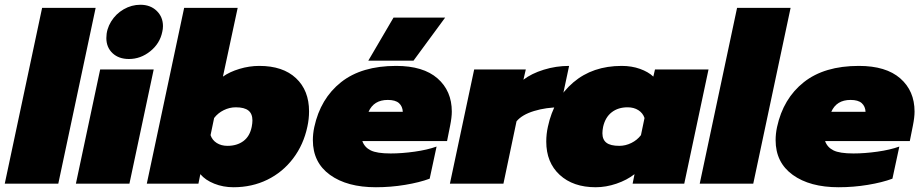

<svg xmlns="http://www.w3.org/2000/svg" viewBox="-39 -772 3875 807"><path d="M138 -739H363L206 0H-19Z M408 -612Q408 -649 428 -681.5Q448 -714 481 -733Q514 -752 551 -752Q593 -752 619.5 -726.5Q646 -701 646 -662Q646 -650 643 -638Q633 -589 592.5 -556.5Q552 -524 503 -524Q460 -524 434 -548.5Q408 -573 408 -612ZM382 -480H607L505 0H280Z M803 -40 795 0H578L735 -739H960L898 -450Q926 -470 967.5 -482.5Q1009 -495 1051 -495Q1150 -495 1205 -443.5Q1260 -392 1260 -304Q1260 -272 1253 -240Q1237 -164 1193 -106Q1149 -48 1084.5 -16.5Q1020 15 942 15Q899 15 861.5 0Q824 -15 803 -40ZM1019 -239Q1022 -254 1022 -266Q1022 -294 1005 -307.5Q988 -321 952 -321Q926 -321 901.5 -309Q877 -297 861 -276L846 -204Q853 -183 872 -171Q891 -159 917 -159Q957 -159 984 -179Q1011 -199 1019 -239Z M1615 -698H1832L1699 -517H1509ZM1276 -183Q1276 -210 1282 -238Q1308 -358 1394.5 -426.5Q1481 -495 1626 -495Q1740 -495 1800 -442.5Q1860 -390 1860 -303Q1860 -279 1853 -244L1840 -179H1484Q1493 -153 1519 -140Q1545 -127 1603 -127Q1650 -127 1703.5 -134.5Q1757 -142 1796 -156L1767 -21Q1724 -5 1663.5 5Q1603 15 1541 15Q1420 15 1348 -37Q1276 -89 1276 -183ZM1654 -302Q1653 -325 1638 -338.5Q1623 -352 1591 -352Q1532 -352 1510 -302Z M1954 -480H2171L2161 -437Q2195 -463 2246.5 -479Q2298 -495 2353 -495L2316 -321Q2257 -321 2206 -305.5Q2155 -290 2132 -262L2077 0H1852Z M2257 -177Q2257 -209 2264 -240Q2289 -356 2370.5 -425.5Q2452 -495 2574 -495Q2616 -495 2651 -482.5Q2686 -470 2707 -450L2714 -480H2939L2837 0H2620L2628 -40Q2596 -15 2552 0Q2508 15 2465 15Q2370 15 2313.5 -37Q2257 -89 2257 -177ZM2655 -204 2670 -276Q2663 -297 2644 -309Q2625 -321 2599 -321Q2559 -321 2532 -300Q2505 -279 2496 -239Q2493 -224 2493 -212Q2493 -185 2510 -172Q2527 -159 2564 -159Q2590 -159 2614.5 -171Q2639 -183 2655 -204Z M3059 -739H3284L3127 0H2902Z M3221 -183Q3221 -210 3227 -238Q3253 -358 3339.5 -426.5Q3426 -495 3571 -495Q3685 -495 3745 -442.5Q3805 -390 3805 -303Q3805 -279 3798 -244L3785 -179H3429Q3438 -153 3464 -140Q3490 -127 3548 -127Q3595 -127 3648.5 -134.5Q3702 -142 3741 -156L3712 -21Q3669 -5 3608.5 5Q3548 15 3486 15Q3365 15 3293 -37Q3221 -89 3221 -183ZM3599 -302Q3598 -325 3583 -338.5Q3568 -352 3536 -352Q3477 -352 3455 -302Z"/></svg>

Font: Prompt Black
Style: Italic
Weight: 900
Italic angle: -12°
Designer: Katatrad Team
Foundry: CadsonDemak
Version: Version 1.001